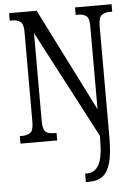

<svg xmlns="http://www.w3.org/2000/svg" viewBox="-62 -760 732 1047"><g transform="rotate(-5 304.0 -237.0)"><path d="M365 240V194H375Q417 194 440 154.5Q463 115 463 10V-5L154 -594V-113Q154 -66 169.5 -53.5Q185 -41 213 -41H229V0H28V-41H40Q69 -41 86 -53.5Q103 -66 103 -113V-605Q103 -649 86 -661Q69 -673 43 -673H28V-714H179L463 -150V-605Q463 -649 446.5 -661Q430 -673 403 -673H389V-714H589V-673H574Q547 -673 530.5 -660Q514 -647 514 -601V8Q514 96 500 146.5Q486 197 457.5 218.5Q429 240 384 240Z"/></g></svg>

Font: Noto Serif Myanmar ExtraCondensed
Style: Regular
Weight: 400
Width: 2
Designer: Ben Mitchell and the Monotype Design Team
Foundry: Monotype Imaging Inc.
Version: Version 2.106; ttfautohint (v1.8.4.7-5d5b)